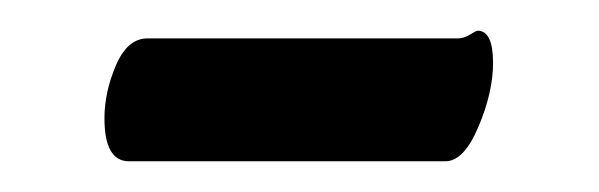

<svg xmlns="http://www.w3.org/2000/svg" viewBox="-20 -328 390 125"><path d="M76 -303H278Q282 -303 286 -305.5Q290 -308 291 -308Q301 -308 301 -287Q301 -268 291.5 -245.5Q282 -223 270 -223H64Q48 -223 48 -251Q48 -268 55.5 -285.5Q63 -303 76 -303Z"/></svg>

Font: Grand Hotel
Style: Regular
Weight: 400
Designer: Brian J. Bonislawsky & Jim Lyles for Astigmatic (AOETI)
Foundry: Astigmatic (AOETI)
Version: Version 001.000